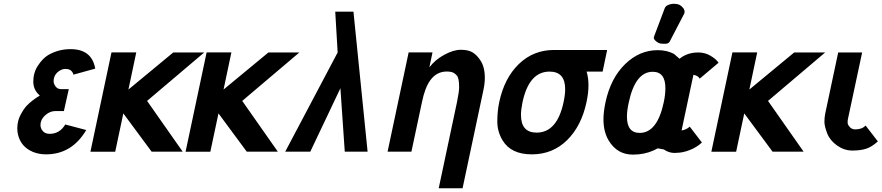

<svg xmlns="http://www.w3.org/2000/svg" viewBox="-20 -801 4656 1014"><path d="M435.5 -114.3Q359.4 14.2 223.1 14.2Q185.5 14.2 153.3 1Q90.8 -25.4 75.2 -89.4Q71.3 -106.4 71.3 -122.1Q71.3 -162.1 88.6 -194.6Q106 -227.1 121.1 -242.7Q147.5 -270.5 190.4 -296.4Q155.8 -325.7 155.8 -370.1Q155.8 -417.5 180.7 -455.1Q205.6 -492.7 233.9 -509.8Q287.6 -541.5 352.5 -541.5Q465.3 -541.5 482.9 -438.5L367.7 -406.7Q365.2 -419.4 355 -428.2Q344.7 -437 325.4 -437Q306.2 -437 288.1 -422.9Q263.2 -403.3 263.2 -372.1Q263.2 -358.4 273.7 -344.2Q284.2 -330.1 304.2 -330.1H343.3L317.4 -214.4H272Q246.1 -214.4 223.1 -195.8Q193.8 -171.9 193.8 -140.1Q193.8 -123 206.3 -108.6Q218.8 -94.2 242.2 -94.2Q295.4 -94.2 324.7 -143.6Z M631.3 -202.1 588.4 0.5H457.5L568.8 -524.4H699.7L658.2 -328.1L895 -523.9H1058.6L756.8 -268.1L944.8 0H780.8Z M1133.8 -202.1 1090.8 0.5H960L1071.3 -524.4H1202.1L1160.6 -328.1L1397.5 -523.9H1561L1259.3 -268.1L1447.3 0H1283.2Z M1763.2 -523.9 1750.5 -739.3H1846.7L1921.4 0H1800.8L1777.8 -335L1618.7 0H1486.3Z M2152.8 0H2026.9L2138.2 -524.4H2264.2L2247.6 -445.3Q2277.8 -485.4 2326.4 -511.7Q2375 -538.1 2413.8 -538.1Q2452.6 -538.1 2475.1 -524.7Q2497.6 -511.2 2515.6 -484.4Q2540.5 -448.7 2540.5 -390.6Q2540.5 -360.4 2533.2 -326.2L2422.9 193.4H2296.9L2393.6 -262.2Q2404.8 -316.9 2404.8 -340.3Q2404.8 -389.2 2392.3 -402.6Q2379.9 -416 2367.9 -419.7Q2356 -423.3 2339.8 -423.3Q2285.6 -423.3 2252 -376.5Q2224.1 -337.9 2208.5 -261.7Z M2616.7 -262.2Q2643.6 -388.7 2720.2 -462.9Q2796.9 -537.1 2906.2 -537.1H3186.5L3162.6 -422.9H3078.1Q3087.9 -389.6 3087.9 -350.1Q3087.9 -310.5 3077.6 -262.2Q3050.8 -135.3 2974.6 -60.5Q2898.4 14.2 2788.6 14.2Q2678.7 14.2 2634.3 -59.6Q2606.4 -105.5 2606.4 -159.7Q2606.4 -213.9 2616.7 -262.2ZM2739.7 -262.2Q2731.4 -222.2 2731.4 -193.8Q2731.4 -100.6 2814 -100.6Q2922.4 -100.6 2956.5 -262.2Q2964.8 -301.3 2964.8 -330.1Q2964.8 -422.9 2882.3 -422.9Q2774.4 -422.9 2739.7 -262.2Z M3517.1 -582Q3511.2 -569.8 3493.2 -569.8Q3475.1 -569.8 3466.6 -571.3Q3458 -572.8 3446.8 -581.5Q3429.2 -595.2 3433.6 -606.4L3490.7 -757.8Q3495.1 -769 3508.5 -774.7Q3522 -780.3 3533.7 -780.8H3540Q3564.9 -780.8 3578.1 -769Q3601.6 -749 3593.3 -728.5ZM3300.8 -260.7Q3291 -215.8 3291 -185.1Q3291 -99.1 3358.4 -99.1Q3451.2 -99.1 3485.4 -260.7Q3494.1 -300.8 3494.1 -335.9Q3494.1 -421.9 3427.2 -421.9Q3335.4 -421.9 3300.8 -260.7ZM3774.9 -469.7 3675.3 -385.7Q3666 -402.3 3642.1 -405.8L3579.6 -112.3Q3589.4 -112.8 3602.3 -118.7Q3615.2 -124.5 3622.6 -132.3L3687 -48.3Q3659.7 -22.9 3622.6 -8.5Q3585.4 5.9 3555.2 5.9Q3547.4 6.8 3543 6.8Q3512.7 6.8 3485.8 -11.7L3453.6 -17.6L3431.2 -6.3Q3382.3 15.6 3322.3 15.6Q3239.7 15.6 3194.8 -58.6Q3167 -105 3167 -170.9Q3167 -209.5 3177.7 -260.7Q3205.1 -388.2 3281.2 -462.2Q3357.4 -536.1 3453.1 -536.1Q3503.4 -536.1 3539.6 -516.1L3568.8 -490.7Q3609.4 -523.9 3668 -523.9Q3703.6 -523.9 3732.9 -506.3Q3762.2 -488.8 3774.9 -469.7Z M3910.6 -202.1 3867.7 0.5H3736.8L3848.1 -524.4H3979L3937.5 -328.1L4174.3 -523.9H4337.9L4036.1 -268.1L4224.1 0H4060.1Z M4406.7 -523.9H4533.2L4458 -171.9Q4456.5 -165.5 4456.5 -154.1Q4456.5 -142.6 4467.8 -130.1Q4479 -117.7 4496.6 -117.7Q4533.2 -117.7 4551.3 -138.2L4616.2 -54.2Q4584 -24.9 4554 -15.4Q4523.9 -5.9 4481.2 -5.9Q4438.5 -5.9 4400.6 -32.7Q4362.8 -59.6 4348.4 -97.2Q4334 -134.8 4334 -157.5Q4334 -180.2 4337.9 -199.7Z"/></svg>

Font: Tuffy
Style: BoldItalic
Weight: 700
Italic angle: -12°
Designer: Thatcher Ulrich, Karoly Barta, Michael Everson
Version: Version 001.271